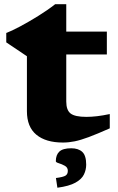

<svg xmlns="http://www.w3.org/2000/svg" viewBox="-20 -670 565 920"><path d="M297.5 -183.5Q297.5 -142 318.5 -126Q339.5 -110 394 -110Q417.5 -110 445.2 -113.2Q473 -116.5 506 -123.5V-55Q445 -28 405.5 -13.2Q366 1.5 337.8 7.2Q309.5 13 281.5 13Q199.5 13 154.2 -24.5Q109 -62 109 -137V-400.5L10 -467V-512Q34.5 -521 76.2 -543.2Q118 -565.5 163.5 -593.8Q209 -622 244.5 -650H297.5V-518.5H492V-409H297.5ZM248 183Q283 178.5 294 171.5Q305 164.5 305 148.5Q305 132.5 290.8 124.5Q276.5 116.5 262 112.2Q247.5 108 247.5 102.5Q247.5 72.5 264.2 56.5Q281 40.5 321.5 40.5Q355.5 40.5 374.2 57.8Q393 75 393 119Q393 143.5 382.2 166Q371.5 188.5 341.5 205.2Q311.5 222 255 229.5Z"/></svg>

Font: Newsreader Caption
Style: Bold
Weight: 700
Designer: Hugues Gentile
Foundry: Production Type
Version: Version 1.001